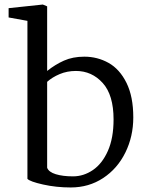

<svg xmlns="http://www.w3.org/2000/svg" viewBox="-20 -813 658 847"><path d="M18 -736V-777L169 -793L188 -785V-500Q223 -528 262 -545.5Q301 -563 352 -563Q410 -563 459 -535.5Q508 -508 538 -447.5Q568 -387 568 -295Q568 -211 533 -140Q498 -69 435 -27.5Q372 14 292 14Q228 14 170 1Q112 -12 101 -24V-721ZM302 -35Q349 -35 390 -63Q431 -91 456 -147.5Q481 -204 481 -286Q481 -394 433 -447Q385 -500 315 -500Q276 -500 243 -486Q210 -472 188 -452V-73Q195 -54 226 -44.5Q257 -35 302 -35Z"/></svg>

Font: Martel
Style: Regular
Weight: 400
Designer: Dan Reynolds
Foundry: Dan Reynolds
Version: Version 1.001; ttfautohint (v1.1) -l 5 -r 5 -G 72 -x 0 -D la